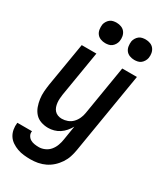

<svg xmlns="http://www.w3.org/2000/svg" viewBox="-246 -831 980 1145"><g transform="rotate(30 244.0 -258.5)"><path d="M165 223Q142 223 119 220.5Q96 218 75 210.5Q54 203 35.5 190.5Q17 178 5.5 160Q-6 142 -10 119.5Q-14 97 -11 74L-10 73H90Q87 89 94.5 102.5Q102 116 114 123Q126 130 141 132.5Q156 135 172 135Q192 135 212.5 126Q233 117 247 100Q261 83 268.5 62.5Q276 42 279 22L295 -77Q285 -59 271 -42.5Q257 -26 239.5 -14.5Q222 -3 202 2.5Q182 8 163 8Q136 8 112 -0.5Q88 -9 72 -27Q56 -45 47.5 -68.5Q39 -92 35.5 -117.5Q32 -143 34 -169Q36 -195 40 -221L90 -520H191L139 -207Q137 -193 136 -178.5Q135 -164 136.5 -150Q138 -136 142.5 -123Q147 -110 156 -100Q165 -90 178 -85Q191 -80 206 -80Q225 -80 244.5 -87Q264 -94 278.5 -109Q293 -124 301.5 -143Q310 -162 313 -181L369 -520H470L378 36Q374 61 366 85.5Q358 110 343 132.5Q328 155 308 173Q288 191 264 202.5Q240 214 215 218.5Q190 223 165 223ZM405 -600Q388 -600 372.5 -606Q357 -612 347.5 -624.5Q338 -637 335.5 -653.5Q333 -670 335 -687Q337 -698 343.5 -709Q350 -720 359.5 -727.5Q369 -735 381 -737.5Q393 -740 404 -740Q421 -740 436.5 -734Q452 -728 461.5 -715.5Q471 -703 474 -686.5Q477 -670 474 -653Q472 -642 465.5 -631Q459 -620 449.5 -612.5Q440 -605 428 -602.5Q416 -600 405 -600ZM205 -600Q188 -600 172.5 -606Q157 -612 147.5 -624.5Q138 -637 135.5 -653.5Q133 -670 135 -687Q137 -698 143.5 -709Q150 -720 159.5 -727.5Q169 -735 181 -737.5Q193 -740 204 -740Q221 -740 236.5 -734Q252 -728 261.5 -715.5Q271 -703 274 -686.5Q277 -670 274 -653Q272 -642 265.5 -631Q259 -620 249.5 -612.5Q240 -605 228 -602.5Q216 -600 205 -600Z"/></g></svg>

Font: Iosevka Term Curly Semibold
Style: Italic
Weight: 600
Italic angle: -9°
Designer: Belleve Invis
Foundry: Belleve Invis
Version: Version 32.3.0